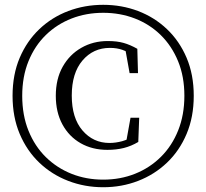

<svg xmlns="http://www.w3.org/2000/svg" viewBox="-20 -765 861 801"><path d="M410.6 16.1Q333.4 16.1 264.8 -10.3Q196.3 -36.6 144.2 -86.2Q92.1 -135.8 62.2 -206.4Q32.4 -276.9 32.4 -365.3Q32.4 -453.7 62.2 -523.9Q92.1 -594 144.2 -643.5Q196.3 -693 264.8 -719Q333.4 -744.9 410.6 -744.9Q487.8 -744.9 556.1 -719Q624.4 -693 676.5 -643.5Q728.7 -594 758.5 -523.9Q788.3 -453.7 788.3 -365.3Q788.3 -276.9 758.5 -206.4Q728.7 -135.8 676.5 -86.2Q624.4 -36.6 556.1 -10.3Q487.8 16.1 410.6 16.1ZM410.6 -15.6Q482.2 -15.6 543.7 -40.2Q605.2 -64.8 651.4 -110.7Q697.6 -156.5 723.4 -221.2Q749.2 -285.9 749.2 -365.3Q749.2 -445.5 723 -509.4Q696.8 -573.4 650.6 -618.7Q604.4 -664 542.9 -687.8Q481.4 -711.6 410.6 -711.6Q339.8 -711.6 278.7 -687.8Q217.6 -664 171.4 -619.1Q125.2 -574.2 98.9 -509.8Q72.7 -445.5 72.7 -365.3Q72.7 -284.3 98.9 -219.5Q125.2 -154.7 171.4 -109.4Q217.6 -64.1 278.7 -39.8Q339.8 -15.6 410.6 -15.6ZM428.2 -139.8Q365 -139.8 316.3 -167.6Q267.7 -195.4 240.2 -246.3Q212.8 -297.2 212.8 -365.3Q212.8 -435.4 241.4 -486.4Q270.1 -537.5 319.4 -565.6Q368.6 -593.8 429.3 -593.8Q467.9 -593.8 495.5 -586Q523.1 -578.2 552.9 -561.4L555.7 -459.8H520.7L501.3 -568.1L538 -530.5Q513.7 -549 490.5 -557.1Q467.4 -565.2 438.6 -565.2Q368.9 -565.2 324.2 -512.7Q279.4 -460.2 279.4 -366.3Q279.4 -272.6 324.2 -220.6Q368.9 -168.6 436.8 -168.6Q462.2 -168.6 489.5 -175.9Q516.9 -183.2 541.3 -201.8L505.5 -167.9L524.5 -273.8H560.7L556.9 -172.8Q527.4 -155.3 496.1 -147.5Q464.9 -139.8 428.2 -139.8Z"/></svg>

Font: Noto Serif JP
Style: Regular
Weight: 200
Designer: Ryoko NISHIZUKA 西塚涼子 (kana & ideographs); Frank Grießhammer (Latin, Greek & Cyrillic); Wenlong ZHANG 张文龙 (bopomofo); San
Foundry: Adobe
Version: Version 2.001;hotconv 1.1.0;makeotfexe 2.6.0